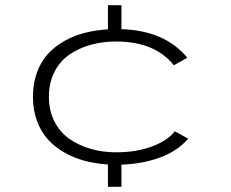

<svg xmlns="http://www.w3.org/2000/svg" viewBox="-20 -720 890 740"><path d="M396 0V-86Q349 -89 307.2 -100Q265.5 -111 228.5 -132Q191.5 -153 164.8 -182.5Q138 -212 122.5 -254Q107 -296 107 -347Q107 -398.5 122.5 -440.8Q138 -483 164.8 -512.2Q191.5 -541.5 228.5 -562.2Q265.5 -583 307.2 -593.5Q349 -604 396 -607V-700H448V-607.5Q615 -602.5 702 -497.5L650 -468.5Q577 -560 427 -560Q375.5 -560 330.2 -547.5Q285 -535 248.2 -510Q211.5 -485 190 -443.2Q168.5 -401.5 168.5 -347Q168.5 -293.5 190 -251.5Q211.5 -209.5 248.2 -184.2Q285 -159 330.5 -146Q376 -133 427 -133Q507 -133 567.2 -156Q627.5 -179 653.5 -214L705.5 -185.5Q663 -137 595.5 -112.5Q528 -88 448 -85.5V0Z"/></svg>

Font: League Mono Wide UltraLight
Style: Regular
Weight: 200
Width: 8
Designer: Tyler Finck
Foundry: The League of Moveable Type / Tyler Finck
Version: Version 2.210